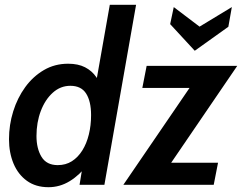

<svg xmlns="http://www.w3.org/2000/svg" viewBox="-20 -770 1008 800"><path d="M182 10Q129 10 92.2 -16.5Q55.5 -43 36.5 -88.2Q17.5 -133.5 17.5 -190Q17.5 -249.5 35 -305.8Q52.5 -362 85 -406.8Q117.5 -451.5 162.8 -478Q208 -504.5 264 -504.5Q305.5 -504.5 334.2 -489.8Q363 -475 381 -449Q399 -423 409 -389.5L375 -396L437.5 -750H547L415 0H311.5L329 -107.5L346.5 -86Q311.5 -40 270.2 -15Q229 10 182 10ZM220.5 -82Q254 -82 279.5 -98.2Q305 -114.5 323 -143.2Q341 -172 350.2 -209.8Q359.5 -247.5 359.5 -290.5Q359.5 -347.5 339 -380Q318.5 -412.5 273 -412.5Q232 -412.5 200 -383.8Q168 -355 150 -307.5Q132 -260 132 -203.5Q132 -151 153 -116.5Q174 -82 220.5 -82ZM494 0 798 -445 819 -403.5H573L591 -495.5H968.5L665 -50.5L644 -92H888.5L870.5 0ZM791.5 -558.5 689 -669.5 704 -740.5 811.5 -659 946 -740.5 931.5 -658.5Z"/></svg>

Font: Cabin SemiCondensedSemiBold
Style: Italic
Weight: 600
Width: 4
Italic angle: -10°
Designer: Pablo Impallari
Foundry: Pablo Impallari. http://www.impallari.com Igino Marini. http://www.ikern.com
Version: Version 3.001